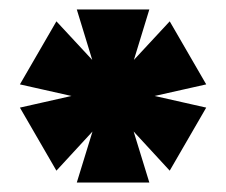

<svg xmlns="http://www.w3.org/2000/svg" viewBox="-20 -810 477 405"><path d="M295 -790 239 -607 295 -425H142L198 -607L142 -790ZM338 -765 415 -632 228 -590 99 -450 22 -583 208 -625ZM99 -765 229 -625 415 -583 338 -450 209 -590 22 -632Z"/></svg>

Font: Hepta Slab ExtraLight Black
Style: Regular
Weight: 900
Version: Version 1.102